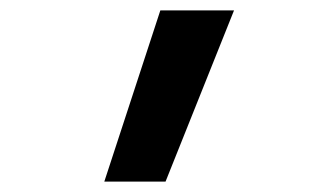

<svg xmlns="http://www.w3.org/2000/svg" viewBox="-20 -178 640 370"><path d="M181 172 289 -158H431L299 172Z"/></svg>

Font: Iosevka Plex Etoile
Style: Bold
Weight: 700
Designer: Belleve Invis
Foundry: Belleve Invis
Version: Version 25.1.1; ttfautohint (v1.8.4)